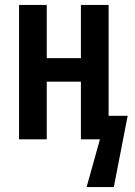

<svg xmlns="http://www.w3.org/2000/svg" viewBox="-20 -563 546 776"><path d="M57 0V-543H169V-328H307V-543H419V-95H496L440 193H330L384 0H307V-233H169V0Z"/></svg>

Font: Noto Sans Display ExtraCondensed SemiBold
Style: Regular
Weight: 600
Width: 2
Designer: Monotype Design Team
Foundry: Monotype Imaging Inc.
Version: Version 2.003